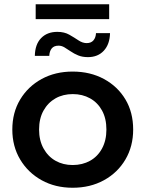

<svg xmlns="http://www.w3.org/2000/svg" viewBox="-20 -877 685 904"><path d="M322 7Q240 7 176 -28.5Q112 -64 75 -126Q38 -188 38 -267Q38 -347 75 -408.5Q112 -470 176 -505Q240 -540 322 -540Q405 -540 469.5 -505Q534 -470 570.5 -409Q607 -348 607 -267Q607 -188 570.5 -126Q534 -64 469.5 -28.5Q405 7 322 7ZM322 -100Q368 -100 404 -120Q440 -140 460.5 -178Q481 -216 481 -267Q481 -319 460.5 -356.5Q440 -394 404 -414Q368 -434 323 -434Q277 -434 241.5 -414Q206 -394 185 -356.5Q164 -319 164 -267Q164 -216 185 -178Q206 -140 241.5 -120Q277 -100 322 -100ZM394 -608Q368 -608 348.5 -616Q329 -624 313 -635Q297 -646 283.5 -654Q270 -662 256 -662Q234 -662 223.5 -649Q213 -636 212 -614H144Q145 -668 173.5 -697.5Q202 -727 250 -727Q283 -727 306.5 -713.5Q330 -700 349.5 -687Q369 -674 388 -674Q409 -674 420 -687Q431 -700 432 -721H498Q497 -669 469 -638.5Q441 -608 394 -608ZM148 -787V-857H494V-787Z"/></svg>

Font: Montserrat Thin SemiBold
Style: Regular
Weight: 600
Version: Version 9.000